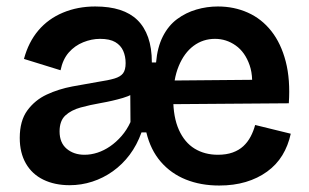

<svg xmlns="http://www.w3.org/2000/svg" viewBox="-20 -558 955 593"><path d="M195 14Q149 14 114 -3Q79 -20 60 -53Q41 -86 41 -132Q41 -185 64.5 -217Q88 -249 124.5 -266Q161 -283 203.5 -291Q246 -299 282 -305Q315 -310 333.5 -315.5Q352 -321 360 -331.5Q368 -342 368 -363Q368 -384 360.5 -401Q353 -418 336 -428Q319 -438 289 -438Q263 -438 237 -427.5Q211 -417 192.5 -396Q174 -375 167 -341L54 -376Q68 -428 98.5 -464Q129 -500 174.5 -519Q220 -538 274 -538Q318 -538 350.5 -527.5Q383 -517 404.5 -496Q426 -475 437.5 -442.5Q449 -410 449 -365H462Q466 -412 483 -445.5Q500 -479 527 -499Q554 -519 586.5 -528.5Q619 -538 653 -538Q703 -538 745.5 -519Q788 -500 818 -462Q848 -424 862.5 -368Q877 -312 872 -239L475 -236V-309L816 -312L754 -256Q765 -316 751 -356.5Q737 -397 708 -417.5Q679 -438 644 -438Q607 -438 578 -416.5Q549 -395 532 -354Q515 -313 515 -254Q515 -196 532.5 -157Q550 -118 581 -99Q612 -80 653 -80Q679 -80 698.5 -87Q718 -94 731.5 -106.5Q745 -119 754 -136Q763 -153 768 -172L878 -145Q870 -108 852 -78.5Q834 -49 805 -28Q776 -7 739 4Q702 15 657 15Q600 15 554 -3.5Q508 -22 476.5 -58.5Q445 -95 432 -149H417Q403 -110 380.5 -80Q358 -50 328.5 -29Q299 -8 265 3Q231 14 195 14ZM241 -80Q261 -80 281 -86.5Q301 -93 320 -106Q339 -119 355.5 -138Q372 -157 383 -181L382 -318L416 -285Q392 -265 359.5 -255.5Q327 -246 292.5 -240Q258 -234 229 -226Q200 -218 182 -201.5Q164 -185 164 -152Q164 -117 186 -98.5Q208 -80 241 -80Z"/></svg>

Font: Bricolage Grotesque 16pt SemiBold
Style: Regular
Weight: 600
Version: Version 1.001;gftools[0.9.33.dev8+g029e19f]